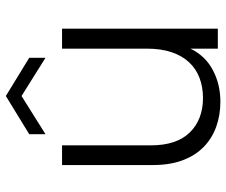

<svg xmlns="http://www.w3.org/2000/svg" viewBox="-80 -704 792 673"><g transform="rotate(-90 316.5 -367.0)"><path d="M553 0H483V-96Q458 -44 408 -17.5Q358 9 297 9Q250 9 209.5 -5.5Q169 -20 139 -49Q109 -78 92 -122.5Q75 -167 75 -227V-546H144V-235Q144 -144 189.5 -98Q235 -52 310 -52Q348 -52 380 -64Q412 -76 435 -100.5Q458 -125 470.5 -162Q483 -199 483 -249V-546H553ZM451 -604 317 -688 183 -604V-661L317 -743L451 -661Z"/></g></svg>

Font: SVN-Poppins Light
Style: Regular
Weight: 300
Designer: Ninad Kale (Devanagari), Jonny Pinhorn (Latin)
Foundry: Indian Type Foundry
Version: Version 3.002 2017; ttfautohint (v1.8.3)